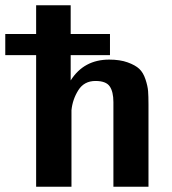

<svg xmlns="http://www.w3.org/2000/svg" viewBox="-23 -708 652 728"><path d="M-3 -499V-579H114V-688H245V-579H394V-499H245V-403Q295 -482 391 -482Q432 -482 461 -471.5Q490 -461 505 -447Q520 -433 528.5 -407.5Q537 -382 538.5 -362.5Q540 -343 540 -312V-296V0H407V-321Q407 -360 393 -380.5Q379 -401 339 -401Q296 -401 274 -366Q252 -331 248 -290V-244V0H114V-499Z"/></svg>

Font: Coval
Style: ExtraBold
Weight: 800
Foundry: Context Ltd
Version: Version 001.000